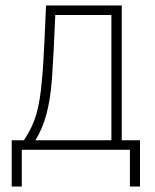

<svg xmlns="http://www.w3.org/2000/svg" viewBox="-20 -550 570 705"><path d="M23 135V-35H68Q100 -83 114 -132.5Q128 -182 134 -257Q137 -286 139 -320.5Q141 -355 143.5 -405Q146 -455 149 -530H427V-35H494V135H457V0H60V135ZM171 -263Q165 -184 150.5 -130.5Q136 -77 110 -35H389V-495H183Q180 -419 177 -364Q174 -309 171 -263Z"/></svg>

Font: Noto Sans Mono Condensed ExtraLight
Style: Regular
Weight: 200
Width: 3
Designer: Monotype Design Team
Foundry: Monotype Imaging Inc.
Version: Version 2.014; ttfautohint (v1.8.4.7-5d5b)